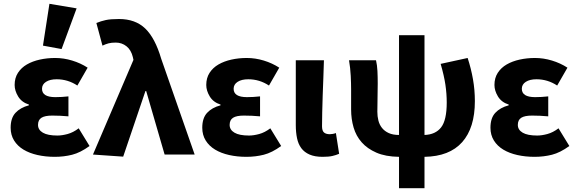

<svg xmlns="http://www.w3.org/2000/svg" viewBox="-20 -813 3035 1010"><path d="M268 12Q220 12 177.5 2.5Q135 -7 103.5 -26Q72 -45 54 -74Q36 -103 36 -141Q36 -192 61.5 -219.5Q87 -247 132 -259V-263Q94 -275 75.5 -305.5Q57 -336 57 -366Q57 -403 74.5 -430Q92 -457 121.5 -474Q151 -491 189.5 -499.5Q228 -508 270 -508Q315 -508 359.5 -494.5Q404 -481 441 -457L387 -363Q337 -396 278 -396Q243 -396 222 -382.5Q201 -369 201 -346Q201 -302 271 -302Q287 -302 305 -303Q323 -304 340 -306V-201Q319 -203 297 -204Q275 -205 255 -205Q216 -205 198 -193.5Q180 -182 180 -156Q180 -130 205.5 -115Q231 -100 282 -100Q306 -100 335.5 -108Q365 -116 394 -138L451 -45Q403 -10 359.5 1Q316 12 268 12ZM206 -573 240 -793 383 -769 304 -555Z M628 11 469 0 682 -498 679 -512Q670 -550 645.5 -569.5Q621 -589 589 -589Q566 -589 551 -585Q536 -581 519 -573L487 -692Q511 -702 536.5 -707.5Q562 -713 606 -713Q692 -713 744 -663Q796 -613 828 -504L1004 0H846L749 -334H745Z M1276 12Q1228 12 1185.5 2.5Q1143 -7 1111.5 -26Q1080 -45 1062 -74Q1044 -103 1044 -141Q1044 -192 1069.5 -219.5Q1095 -247 1140 -259V-263Q1102 -275 1083.5 -305.5Q1065 -336 1065 -366Q1065 -403 1082.5 -430Q1100 -457 1129.5 -474Q1159 -491 1197.5 -499.5Q1236 -508 1278 -508Q1323 -508 1367.5 -494.5Q1412 -481 1449 -457L1395 -363Q1345 -396 1286 -396Q1251 -396 1230 -382.5Q1209 -369 1209 -346Q1209 -302 1279 -302Q1295 -302 1313 -303Q1331 -304 1348 -306V-201Q1327 -203 1305 -204Q1283 -205 1263 -205Q1224 -205 1206 -193.5Q1188 -182 1188 -156Q1188 -130 1213.5 -115Q1239 -100 1290 -100Q1314 -100 1343.5 -108Q1373 -116 1402 -138L1459 -45Q1411 -10 1367.5 1Q1324 12 1276 12Z M1677 12Q1636 12 1608.5 0Q1581 -12 1565 -33.5Q1549 -55 1542.5 -86Q1536 -117 1536 -155V-496H1684Q1683 -452 1681 -404.5Q1679 -357 1677.5 -310.5Q1676 -264 1675 -222Q1674 -180 1674 -149Q1674 -125 1684.5 -116Q1695 -107 1715 -107Q1721 -107 1730 -108.5Q1739 -110 1747 -113L1764 -4Q1748 3 1728.5 7.5Q1709 12 1677 12Z M2079 177V12Q2008 11 1960 -10Q1912 -31 1882.5 -64.5Q1853 -98 1840 -142.5Q1827 -187 1827 -237V-344Q1827 -373 1825 -414Q1823 -455 1816 -496H1958Q1964 -470 1965.5 -439.5Q1967 -409 1967 -374Q1967 -359 1966.5 -339Q1966 -319 1966 -298.5Q1966 -278 1965.5 -258.5Q1965 -239 1965 -225Q1965 -201 1970.5 -179Q1976 -157 1989.5 -140Q2003 -123 2025 -113Q2047 -103 2079 -103V-628H2213V-103Q2271 -105 2300.5 -143Q2330 -181 2330 -274Q2330 -320 2323 -367.5Q2316 -415 2298 -477L2440 -508Q2458 -453 2468 -396.5Q2478 -340 2478 -281Q2478 -140 2411 -65Q2344 10 2213 12V177Z M2792 12Q2744 12 2701.5 2.5Q2659 -7 2627.5 -26Q2596 -45 2578 -74Q2560 -103 2560 -141Q2560 -192 2585.5 -219.5Q2611 -247 2656 -259V-263Q2618 -275 2599.5 -305.5Q2581 -336 2581 -366Q2581 -403 2598.5 -430Q2616 -457 2645.5 -474Q2675 -491 2713.5 -499.5Q2752 -508 2794 -508Q2839 -508 2883.5 -494.5Q2928 -481 2965 -457L2911 -363Q2861 -396 2802 -396Q2767 -396 2746 -382.5Q2725 -369 2725 -346Q2725 -302 2795 -302Q2811 -302 2829 -303Q2847 -304 2864 -306V-201Q2843 -203 2821 -204Q2799 -205 2779 -205Q2740 -205 2722 -193.5Q2704 -182 2704 -156Q2704 -130 2729.5 -115Q2755 -100 2806 -100Q2830 -100 2859.5 -108Q2889 -116 2918 -138L2975 -45Q2927 -10 2883.5 1Q2840 12 2792 12Z"/></svg>

Font: hySource Sans Pro
Style: Bold
Weight: 700
Designer: Paul D. Hunt
Foundry: Adobe Systems Incorporated
Version: Version 2.021;PS 2.000;hotconv 1.0.86;makeotf.lib2.5.63406